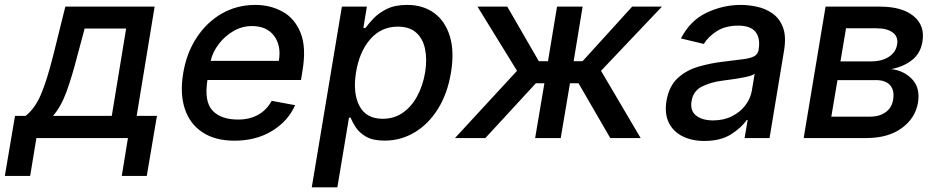

<svg xmlns="http://www.w3.org/2000/svg" viewBox="-73 -573 3896 797"><path d="M-52.9 157.3 -10.7 -92H33.4Q72.1 -122.5 96.9 -180.8Q121.8 -239 147.7 -342L198.2 -545.5H568.9L494.3 -92H578.5L536.2 157.3H432.5L458.1 0H78.1L52.2 157.3ZM147 -92H391L450.6 -454.5H278.4L248.2 -342Q226.2 -256 203.3 -193Q180.4 -130 147 -92Z M900.2 11Q820 11 767.4 -23.8Q714.8 -58.6 694.1 -121.6Q673.3 -184.7 687.5 -269.2Q701.3 -353 743.3 -416.9Q785.2 -480.8 847.8 -516.7Q910.5 -552.6 986.5 -552.6Q1048.7 -552.6 1099.3 -525Q1149.9 -497.5 1174.5 -437.3Q1199.2 -377.1 1182.5 -278.4L1176.5 -240.8H788Q774.1 -152 808.9 -114.3Q843.8 -76.7 915.8 -76.7Q962.4 -76.7 998 -96.2Q1033.7 -115.8 1054.7 -154.5L1152 -136.4Q1122.9 -70 1056.3 -29.5Q989.7 11 900.2 11ZM801.5 -320.3H1084.5Q1095.2 -382.8 1065 -423.8Q1034.8 -464.8 972.7 -464.8Q931.1 -464.8 895.1 -443.5Q859 -422.2 834.2 -389Q809.3 -355.8 801.5 -320.3Z M1221.2 204.5 1346.2 -545.5H1449.9L1435.4 -457H1444.2Q1456.3 -474.1 1477.5 -496.4Q1498.6 -518.8 1532.5 -535.7Q1566.4 -552.6 1616.8 -552.6Q1682.9 -552.6 1728.9 -519.2Q1774.9 -485.8 1794.2 -422.9Q1813.6 -360.1 1799 -271.7Q1784.4 -183.6 1744.5 -120.2Q1704.5 -56.8 1647.4 -23.1Q1590.2 10.7 1524.1 10.7Q1474.4 10.7 1446 -6Q1417.6 -22.7 1403.4 -45.1Q1389.2 -67.5 1382.1 -84.9H1375.7L1327.4 204.5ZM1404.8 -272.7Q1391 -186.8 1419 -133.3Q1447.1 -79.9 1515.6 -79.9Q1563.2 -79.9 1599.4 -105.3Q1635.7 -130.7 1659.1 -174.4Q1682.5 -218 1691.8 -272.7Q1700.3 -327.1 1691.4 -369.9Q1682.5 -412.6 1654.7 -437.5Q1626.8 -462.4 1578.8 -462.4Q1509.2 -462.4 1464 -410.3Q1418.7 -358.3 1404.8 -272.7Z M1815.7 0 2073.2 -279.1 1909.1 -545.5H2032.7L2163.7 -318.9H2201.7L2239.3 -545.5H2345.5L2308.2 -318.9H2345.2L2551.1 -545.5H2674.7L2421.9 -279.1L2586.3 0H2460.2L2328.5 -227.3H2293L2254.6 0H2148.4L2186.8 -227.3H2151.3L1941.8 0Z M2850.9 12.1Q2799 12.1 2760.3 -7.3Q2721.6 -26.6 2703.3 -63.7Q2685 -100.9 2693.5 -154.1Q2704.2 -215.9 2740.4 -248.9Q2776.6 -282 2827.1 -296.5Q2877.5 -311.1 2930 -317.1Q2979.8 -323.2 3010.7 -327.1Q3041.5 -331 3057.4 -339.3Q3073.2 -347.7 3076.3 -366.5V-369Q3083.8 -415.1 3063 -440.9Q3042.3 -466.6 2991.1 -466.6Q2937.9 -466.6 2901.8 -443.2Q2865.8 -419.7 2848.7 -390.6L2753.6 -413.4Q2791.9 -487.9 2860.1 -520.2Q2928.3 -552.6 3002.1 -552.6Q3034.8 -552.6 3070 -544.9Q3105.1 -537.3 3134.1 -516.9Q3163 -496.4 3177.2 -459.2Q3191.4 -421.9 3181.5 -362.2L3121.4 0H3017.8L3030.5 -74.6H3026.3Q3006 -44 2962.4 -16Q2918.7 12.1 2850.9 12.1ZM2887.1 -73.2Q2931.5 -73.2 2965.7 -90.6Q3000 -108 3021.3 -136.2Q3042.6 -164.4 3047.9 -196.7L3059.7 -267Q3050.8 -259.6 3024.9 -253.9Q2998.9 -248.2 2970.2 -244.3Q2941.4 -240.4 2924 -237.9Q2877.1 -231.9 2840.7 -213.6Q2804.3 -195.3 2797.6 -152.7Q2791.2 -113.3 2816.6 -93.2Q2842 -73.2 2887.1 -73.2Z M3263.1 0 3354 -545.5H3579.9Q3671.9 -545.5 3719.6 -506Q3767.4 -466.6 3756 -399.9Q3748.2 -351.6 3712.9 -323.7Q3677.6 -295.8 3626.1 -286.2Q3679.3 -280.2 3713.4 -244Q3747.5 -207.7 3737.6 -147Q3726.6 -82 3669.9 -41Q3613.3 0 3523.8 0ZM3377.8 -88.8H3538.7Q3578.5 -88.8 3604 -107.8Q3629.6 -126.8 3634.2 -158.7Q3641 -197.1 3622.2 -218.8Q3603.3 -240.4 3564.3 -240.4H3403.4ZM3415.8 -318.2H3543Q3587.7 -318.2 3616.8 -337.2Q3646 -356.2 3650.9 -388.5Q3656.6 -419.7 3633.3 -437.7Q3610.1 -455.6 3565 -455.6H3438.9Z"/></svg>

Font: Inter UI Medium
Style: Italic
Weight: 500
Italic angle: 9.39999°
Designer: Rasmus Andersson
Foundry: rsms
Version: 3.2;8d6f07862